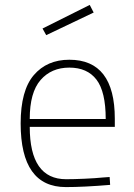

<svg xmlns="http://www.w3.org/2000/svg" viewBox="-20 -752 547 781"><path d="M249 -23Q280 -23 324.5 -25Q369 -27 398 -30L426 -32L428 0Q321 9 248 9Q64 9 64 -250Q64 -384 117.5 -446.5Q171 -509 262 -509Q447 -509 447 -269V-236H101Q101 -23 249 -23ZM101 -268H410Q410 -379 372.5 -428Q335 -477 262 -477Q189 -477 145 -426.5Q101 -376 101 -268ZM153 -636 345 -732 361 -701 168 -609Z"/></svg>

Font: TitilliumMaps29L
Style: 1 wt
Weight: 100
Designer: Campivisivi
Foundry: Accademia di Belle Arti di Urbino and students of MA course of Visual design
Version: Version 001.001